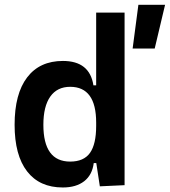

<svg xmlns="http://www.w3.org/2000/svg" viewBox="-20 -786 721 815"><path d="M246.6 9.8Q147.9 9.8 95 -58.6Q42 -127 42 -256.3Q42 -387.7 95.2 -457.5Q148.4 -527.3 247.1 -527.3Q360.8 -527.3 376.5 -423.8H388.2V-732.4H508.8V0L403.8 4.9L388.7 -93.8H377.9Q371.6 -43.5 337.4 -16.8Q303.2 9.8 246.6 9.8ZM388.2 -251.5V-265.6Q388.2 -417.5 277.8 -417.5Q222.7 -417.5 193.4 -376Q164.1 -334.5 164.1 -256.3Q164.1 -100.1 277.8 -100.1Q335.9 -100.1 362.1 -137.2Q388.2 -174.3 388.2 -251.5ZM543 -580.1 567.4 -765.6H680.7L636.7 -580.1Z"/></svg>

Font: Cascadia Mono PL SemiBold
Style: Regular
Weight: 600
Monospace: yes
Designer: Aaron Bell
Foundry: Saja Typeworks
Version: Version 2404.023; ttfautohint (v1.8.4)